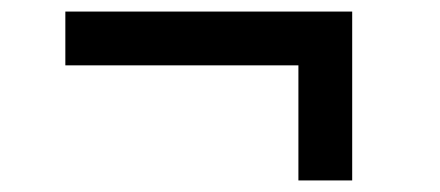

<svg xmlns="http://www.w3.org/2000/svg" viewBox="-20 -429 760 332"><path d="M496 -117V-316H93V-409H589V-117Z"/></svg>

Font: Mona Sans Expanded Medium
Style: Regular
Weight: 500
Width: 7
Designer: Deni Anggara
Foundry: GitHub
Version: Version 2.000